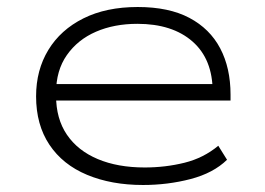

<svg xmlns="http://www.w3.org/2000/svg" viewBox="-20 -520 757 548"><path d="M388 8Q298 8 228.5 -21Q159 -50 121 -107Q83 -164 83 -245Q83 -320 118 -377.5Q153 -435 218 -467.5Q283 -500 373 -500Q462 -500 520.5 -469Q579 -438 608.5 -382Q638 -326 638 -250V-233H117V-280H615L587 -258Q587 -351 529.5 -401.5Q472 -452 372 -452Q306 -452 254 -429.5Q202 -407 171 -363Q140 -319 140 -255V-247Q140 -181 171 -135.5Q202 -90 259 -66Q316 -42 393 -42Q452 -42 506.5 -55.5Q561 -69 603 -104L628 -64Q589 -26 524 -9Q459 8 388 8Z"/></svg>

Font: Nunito Sans 7pt Expanded ExtraLight
Style: Regular
Weight: 250
Width: 7
Designer: Vernon Adams
Foundry: Vernon Adams
Version: Version 3.101;gftools[0.9.27]